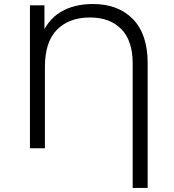

<svg xmlns="http://www.w3.org/2000/svg" viewBox="-20 -726 851 940"><path d="M629.6 194V-414.8Q629.6 -527.2 573.7 -583.8Q517.9 -640.4 420.4 -640.4Q319 -640.4 259.4 -581.1Q199.9 -521.8 199.9 -398.2V0H126.6V-700H197.6V-527.4L178 -538.9Q208.6 -625.6 274.8 -666Q341.1 -706.4 434.4 -706.4Q559.4 -706.4 631.1 -632.1Q702.9 -557.9 702.9 -417.5V194Z"/></svg>

Font: Montserrat Alternates Thin
Style: Regular
Weight: 100
Designer: Julieta Ulanovsky
Foundry: Julieta Ulanovsky
Version: Version 9.000